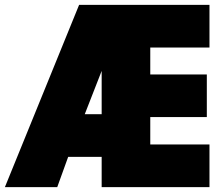

<svg xmlns="http://www.w3.org/2000/svg" viewBox="-51 -770 920 790"><path d="M184.5 0H-30.9L274.5 -750H810.9V-574.5H567.3V-463.6H800V-288.2H567.3V-175.5H810.9V0H367.3V-124.5H229.5ZM297.7 -300H367.3V-478.2Z"/></svg>

Font: Spartan MB Black
Style: Regular
Weight: 900
Designer: Matt Bailey, Mirko Velimirovic
Foundry: Matt Bailey
Version: Version 1.005